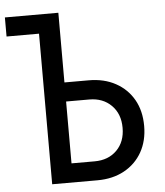

<svg xmlns="http://www.w3.org/2000/svg" viewBox="-56 -777 709 823"><g transform="rotate(-5 298.0 -365.0)"><path d="M135.3 0V-647.9H-4.4V-730H225.6V-430.2H330.1Q396 -430.2 445.6 -403.1Q495.1 -376 522.5 -327.9Q549.8 -279.8 549.8 -214.8Q549.8 -150.9 522.5 -102.5Q495.1 -54.2 445.6 -27.1Q396 0 330.1 0ZM225.6 -82H325.2Q384.3 -82 420.7 -118.4Q457 -154.8 457 -214.8Q457 -274.9 420.4 -311.5Q383.8 -348.1 325.2 -348.1H225.6Z"/></g></svg>

Font: UDEV Gothic 35
Style: Regular
Weight: 400
Version: v2.1.0; ttfautohint (v1.8.4.7-5d5b-dirty) -l 6 -r 45 -G 200 